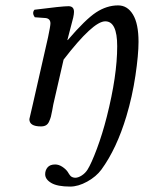

<svg xmlns="http://www.w3.org/2000/svg" viewBox="-20 -459 558 712"><path d="M304.7 169.9Q318.8 147.5 339.4 92.5Q359.9 37.6 376 -25.9Q414.6 -178.2 414.6 -287.6Q414.6 -380.4 370.1 -379.9Q325.2 -379.9 215.8 -237.8L177.7 -71.8Q176.3 -64.5 173.6 -49.3Q170.9 -34.2 168.7 -26.1Q166.5 -18.1 162.1 -8.3Q157.7 1.5 150.4 5.6Q143.1 9.8 131.8 9.8Q88.9 9.8 88.9 -17.1Q88.9 -19 101.6 -71.8L158.2 -320.8Q167 -362.8 167 -372.1Q167 -390.1 148.9 -392.1L108.9 -395Q97.7 -411.1 107.9 -422.9Q210 -436 233.9 -436Q254.4 -436 254.4 -415Q254.4 -407.2 251.5 -393.8Q248.5 -380.4 241.7 -356Q234.9 -331.5 232.4 -320.3L230 -311L231 -310.1Q296.9 -387.2 336.4 -413.1Q376 -439 418 -439Q452.6 -439 473.1 -405Q493.7 -371.1 493.7 -303.7Q493.7 -255.9 482.2 -178.5Q470.7 -101.1 448.7 -27.8Q412.6 92.3 356 169.9Q336.9 195.8 303.5 214.4Q270 232.9 240.2 232.9Q192.9 232.9 170.2 219.5Q147.5 206.1 147.5 187Q147.5 172.4 156.5 161.6Q165.5 150.9 184.6 150.9Q197.8 150.9 210.9 159.4Q224.1 168 231.4 178.7Q231.9 179.7 233.9 182.9Q235.8 186 236.6 187Q237.3 188 239 190.4Q240.7 192.9 241.9 193.8Q243.2 194.8 245.1 196.3Q247.1 197.8 249 198.2Q251 198.7 253.4 199.5Q255.9 200.2 258.8 200.2Q270 200.2 283.2 191.7Q296.4 183.1 304.7 169.9Z"/></svg>

Font: Linux Libertine
Style: Italic
Weight: 400
Italic angle: -12°
Designer: Philipp H. Poll
Foundry: Philipp H. Poll
Version: Version 5.1.6 ; ttfautohint (v0.9)